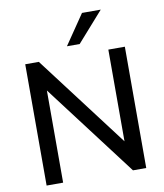

<svg xmlns="http://www.w3.org/2000/svg" viewBox="-99 -1019 941 1099"><g transform="rotate(-10 371.5 -469.0)"><path d="M82 0V-705H161L590 -139H565V-705H661V0H584L155 -566H178V0ZM335 -765 453 -938H562L409 -765Z"/></g></svg>

Font: Nunito Sans 12pt ExtraLight SemiBold
Style: Regular
Weight: 600
Version: Version 3.101;gftools[0.9.27]